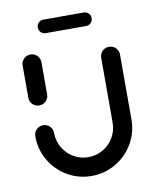

<svg xmlns="http://www.w3.org/2000/svg" viewBox="-76 -706 620 767"><g transform="rotate(-10 234.0 -322.5)"><path d="M77 -311.9Q61.1 -311.9 50 -323Q38.9 -334.1 38.9 -350V-480.4Q38.9 -496.3 50 -507.4Q61.1 -518.5 77 -518.5Q93 -518.5 104.1 -507.4Q115.2 -496.3 115.2 -480.4V-350Q115.2 -334.1 104.1 -323Q93 -311.9 77 -311.9ZM391.5 -494.4Q407.4 -494.4 418.5 -483.3Q429.6 -472.2 429.6 -456.3V-193.3Q429.6 -140 403.3 -95.2Q377 -50.4 332.2 -24.3Q287.4 1.9 234.4 1.9Q181.5 1.9 136.7 -24.3Q91.9 -50.4 65.7 -95.2Q39.6 -140 39.6 -193.3Q39.6 -209.3 50.7 -220.4Q61.9 -231.5 77.8 -231.5Q93.7 -231.5 104.8 -220.4Q115.9 -209.3 115.9 -193.3Q115.9 -160.7 131.9 -133.5Q147.8 -106.3 175 -90.4Q202.2 -74.4 234.4 -74.4Q266.7 -74.4 294.1 -90.4Q321.5 -106.3 337.4 -133.7Q353.3 -161.1 353.3 -193.3V-456.3Q353.3 -472.2 364.4 -483.3Q375.6 -494.4 391.5 -494.4ZM124.8 -619.3Q124.8 -630.7 132.8 -638.7Q140.7 -646.7 151.9 -646.7H316.3Q327.4 -646.7 335.4 -638.7Q343.3 -630.7 343.3 -619.3Q343.3 -607.8 335.4 -599.8Q327.4 -591.9 316.3 -591.9H151.9Q140.7 -591.9 132.8 -599.8Q124.8 -607.8 124.8 -619.3Z"/></g></svg>

Font: 26F Galaxy Sans
Style: Bold
Weight: 700
Designer: C₂₉H₂₅N₃O₅
Version: Version 1.100